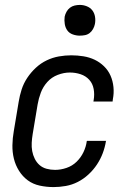

<svg xmlns="http://www.w3.org/2000/svg" viewBox="-20 -753 540 781"><path d="M198 8Q169 8 141.5 2Q114 -4 93 -19.5Q72 -35 57.5 -58Q43 -81 36.5 -107.5Q30 -134 30.5 -162.5Q31 -191 36 -219L56 -339Q60 -364 68 -389Q76 -414 91 -436.5Q106 -459 126 -477.5Q146 -496 170 -507.5Q194 -519 219.5 -523.5Q245 -528 270 -528Q295 -528 319.5 -524Q344 -520 365 -510Q386 -500 403 -483.5Q420 -467 429.5 -445.5Q439 -424 441.5 -399Q444 -374 439 -349L438 -340H360L361 -346Q365 -369 361 -391Q357 -413 343 -428.5Q329 -444 308 -451Q287 -458 264 -458Q240 -458 215 -448.5Q190 -439 172.5 -419.5Q155 -400 146 -376Q137 -352 133 -328L113 -208Q110 -190 109 -172.5Q108 -155 111 -138.5Q114 -122 121.5 -107Q129 -92 141 -81.5Q153 -71 169.5 -66.5Q186 -62 204 -62Q227 -62 250.5 -70Q274 -78 291.5 -95Q309 -112 319.5 -134Q330 -156 333 -179L334 -180H412L411 -179Q407 -154 398 -130Q389 -106 374.5 -84Q360 -62 340 -43.5Q320 -25 296.5 -13Q273 -1 247.5 3.5Q222 8 198 8ZM304 -608Q290 -608 276 -613Q262 -618 254 -629Q246 -640 243.5 -655Q241 -670 243 -685Q245 -695 250.5 -705Q256 -715 264.5 -721.5Q273 -728 283.5 -730.5Q294 -733 305 -733Q319 -733 333 -727.5Q347 -722 355.5 -711Q364 -700 366.5 -685Q369 -670 366 -655Q364 -645 358.5 -635Q353 -625 344.5 -618.5Q336 -612 325.5 -610Q315 -608 304 -608Z"/></svg>

Font: Iosevka Oblique
Style: Regular
Weight: 400
Italic angle: -9°
Monospace: yes
Designer: Belleve Invis
Foundry: Belleve Invis
Version: Version 32.5.0; ttfautohint (v1.8.4)